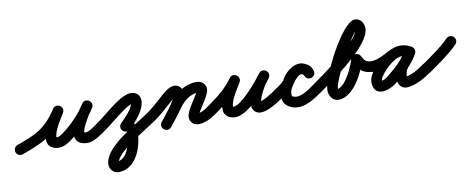

<svg xmlns="http://www.w3.org/2000/svg" viewBox="-112 -936 3976 1620"><g transform="rotate(-10 1876.0 -125.5)"><path d="M22.2 46.4C22.2 46.4 22.2 46.4 22.2 46.4C205.4 -19.3 301.1 -61.4 415.7 -237.5C431.6 -261.8 419.6 -286.2 400 -298.1C380.4 -310.1 353.3 -309.6 338.9 -284.3C296.8 -210.3 235.9 -123.9 235.9 -36.7C235.9 18.1 283 44.9 332.2 44.9C379.7 44.9 417.9 18.3 454.2 -9.1C530 -66.5 617.6 -157.6 666.5 -238.8C681.4 -263.5 671 -287.6 652.6 -299.6C634.3 -311.6 608 -311.6 591.3 -288C576.5 -267.2 560.6 -246.5 547.9 -224.3C547.9 -224.3 547.8 -224.1 547.7 -223.9C547.5 -223.6 547.4 -223.4 547.4 -223.4C516.5 -166.1 474.6 -102.2 474.6 -35.4C474.6 25.9 525.7 47 579 47C637.3 47 706.8 -7.9 752.8 -40.1C773.2 -54.4 778.1 -82.4 763.9 -102.8C749.6 -123.2 721.6 -128.1 701.2 -113.9C701.2 -113.9 701.2 -113.9 701.2 -113.9C675.8 -96.1 609.7 -43 579 -43C573.1 -43 553.9 -48.6 559.4 -43.4C561.5 -41.4 564.6 -34 564.6 -35.4C564.6 -83.5 603.8 -138.4 626.6 -180.6C626.6 -180.6 626.5 -180.4 626.3 -180.1C626.2 -179.9 626.1 -179.7 626.1 -179.7C637.3 -199.3 651.6 -217.5 664.7 -236C681.4 -259.5 670.1 -284.2 650.8 -296.8C631.5 -309.4 604.4 -310 589.5 -285.2C546.4 -213.8 466.5 -131.4 399.8 -80.9C381.7 -67.1 356.4 -45.1 332.2 -45.1C327.7 -45.1 317.8 -49.3 321.7 -45.2C323.9 -43 325.4 -40.1 325.9 -37C325.9 -36.9 325.9 -36.8 325.9 -36.7C325.9 -103.9 383.9 -181.5 417.1 -239.7C431.5 -265 420.2 -288.9 401.4 -300.4C382.6 -311.9 356.2 -310.9 340.3 -286.5C238.8 -130.6 153 -96.2 -8.2 -38.4C-31.6 -30 -43.7 -4.2 -35.4 19.2C-27 42.6 -1.2 54.7 22.2 46.4Z M689.1 -49.9C703.4 -29.5 731.5 -24.5 751.8 -38.8C805 -76.1 961.2 -214.1 1008.8 -214.1C1009.6 -214.1 998.3 -221.9 997.1 -229.7C997 -229.9 997 -230.7 997 -230.5C997 -174.5 922.8 -105.4 885.2 -67.8C867.6 -50.2 867.6 -21.8 885.2 -4.2C902.8 13.4 931.2 13.4 948.8 -4.2C948.8 -4.2 948.8 -4.2 948.8 -4.2C1006.9 -62.3 1087 -143.1 1087 -230.5C1087 -275.8 1052.4 -304.1 1008.8 -304.1C918.6 -304.1 779.6 -168.1 700.2 -112.5C679.8 -98.3 674.9 -70.2 689.1 -49.9ZM935.8 4.9C935.8 4.9 935.8 4.9 935.8 4.9C937.1 4.3 932.9 5.6 931.5 5.6C928.3 5.5 925.2 4.7 922.5 3.1C912.8 -2.4 920.6 3.9 920.6 16.6C920.6 89.6 891.7 245.2 792.7 245.2C790.4 245.2 797.3 245.6 799.4 246.4C804.5 248.3 808 252.3 808.4 257.8C808.4 258.2 808.5 258.6 808.5 259.1C808.5 173.9 1081.8 20.8 1168.8 -40.1C1189.2 -54.4 1194.1 -82.5 1179.9 -102.8C1165.6 -123.2 1137.5 -128.1 1117.2 -113.9C1117.2 -113.9 1117.2 -113.9 1117.2 -113.9C997.7 -30.2 718.5 111.1 718.5 259.1C718.5 299.5 751.6 335.2 792.7 335.2C951 335.2 1010.6 145.6 1010.6 16.6C1010.6 -45 966.2 -108.1 898.2 -76.9C875.6 -66.5 865.7 -39.8 876.1 -17.2C886.5 5.4 913.2 15.3 935.8 4.9Z M1106 -51.4C1120.2 -30.9 1148.2 -25.9 1168.6 -40C1213.8 -71.3 1254.9 -108 1295.9 -144.5C1310.7 -157.6 1368.5 -211.3 1379.7 -211.3C1382.3 -211.3 1374.5 -212 1372.1 -213C1367.3 -215 1362.9 -218.8 1360.6 -223.6C1360.3 -224.3 1360.1 -226.2 1360.1 -224.4C1360.1 -182.9 1254.3 -57.2 1223.5 -17.6C1208.2 2 1211.8 30.3 1231.4 45.5C1251 60.8 1279.3 57.2 1294.5 37.6C1294.5 37.6 1294.5 37.6 1294.5 37.6C1342.5 -24.1 1450.1 -147.4 1450.1 -224.4C1450.1 -265.3 1423.2 -301.3 1379.7 -301.3C1327.4 -301.3 1272.6 -244.3 1236.1 -211.7C1197.8 -177.7 1159.6 -143.2 1117.4 -114C1096.9 -99.8 1091.9 -71.8 1106 -51.4ZM1294.2 38.1C1294.2 38.1 1294.2 38.1 1294.2 38.1C1327.9 -4.2 1362.6 -46 1393.1 -90.6C1434.8 -151.5 1492.4 -210 1571.2 -210C1571.3 -210 1571.3 -210 1570.7 -210.2C1565.8 -212.1 1562 -216.8 1560.2 -221.5C1559.5 -223.4 1559 -229.5 1559 -227.5C1559 -197.6 1454.7 -79.8 1454.7 -18.6C1454.7 25.3 1486.9 54 1530 54C1604.8 54 1670.7 1.1 1729 -40.3C1749.3 -54.7 1754.1 -82.8 1739.7 -103C1725.3 -123.3 1697.2 -128.1 1677 -113.7C1636.4 -85 1580.9 -36 1530 -36C1527.9 -36 1529.2 -36 1530.5 -35.6C1537.2 -33.2 1543.3 -26.5 1544.6 -19.3C1544.7 -18.5 1544.7 -18.4 1544.7 -18.6C1544.7 -49.8 1649 -166.5 1649 -227.5C1649 -271.2 1613 -300 1571.2 -300C1460.9 -300 1378.2 -228.1 1318.9 -141.4C1289.6 -98.6 1256.1 -58.6 1223.8 -18.1C1208.3 1.4 1211.5 29.7 1230.9 45.2C1250.4 60.7 1278.7 57.5 1294.2 38.1Z M1664.9 -51.5C1679 -31 1707 -25.8 1727.5 -39.9C1802.8 -91.7 1873.5 -156.2 1926.7 -230.9C1943.2 -254.1 1931.3 -278.6 1911.7 -291.1C1892.2 -303.5 1865 -304 1850.9 -279.3C1808.8 -205.3 1747.9 -118.9 1747.9 -31.7C1747.9 23.1 1795 49.9 1844.2 49.9C1957.1 49.9 2116.5 -140.9 2177.7 -226.9C2194.6 -250.7 2185.7 -275.7 2168 -288.9C2150.4 -302.2 2124 -303.9 2105.8 -281C2090 -261.2 2072.5 -241.4 2059.9 -219.3C2059.9 -219.3 2059.8 -219 2059.6 -218.8C2059.5 -218.5 2059.3 -218.2 2059.3 -218.2C2028.2 -159.9 1990 -98.5 1990 -30.3C1990 -16.2 1992.5 -2.1 1998.9 10.5C1998.9 10.5 1999.1 10.8 1999.3 11.1C1999.5 11.5 1999.6 11.8 1999.6 11.8C2010.8 32 2032.1 47.8 2064.4 47.8C2122.8 47.8 2209.7 -7.9 2255.8 -40.1C2276.2 -54.4 2281.1 -82.5 2266.9 -102.8C2252.6 -123.2 2224.5 -128.1 2204.2 -113.9C2204.2 -113.9 2204.2 -113.9 2204.2 -113.9C2174.5 -93.1 2093.6 -42.2 2064.4 -42.2C2059.1 -42.2 2073.5 -36.8 2077.4 -32.1C2078.3 -31 2079 -29.9 2079.8 -28.7C2080.3 -27.9 2081.4 -25.5 2081.1 -26.3C2080.4 -28.2 2079.3 -30.1 2078.4 -31.8C2078.4 -31.8 2078.5 -31.5 2078.7 -31.1C2078.9 -30.8 2079.1 -30.5 2079.1 -30.5C2078.7 -31.2 2079.8 -29 2080 -28.2C2080.4 -26.9 2080 -30 2080 -30.3C2080 -80.6 2115.4 -132.2 2138.7 -175.8C2138.7 -175.8 2138.5 -175.5 2138.4 -175.2C2138.2 -175 2138.1 -174.7 2138.1 -174.7C2148.3 -192.6 2163.3 -208.8 2176.2 -225C2194.4 -247.8 2184.9 -273.2 2166.6 -287C2148.3 -300.8 2121.2 -302.9 2104.3 -279.1C2065.6 -224.6 1912.5 -40.1 1844.2 -40.1C1839.7 -40.1 1829.8 -44.3 1833.7 -40.2C1835.9 -38 1837.4 -35.1 1837.9 -32C1837.9 -31.9 1837.9 -31.8 1837.9 -31.7C1837.9 -98.9 1895.9 -176.5 1929.1 -234.7C1943.2 -259.5 1932.5 -283.2 1914.2 -294.9C1895.9 -306.6 1869.9 -306.3 1853.3 -283.1C1806.3 -217 1743.1 -159.9 1676.5 -114.1C1656 -100 1650.8 -72 1664.9 -51.5Z M2253.6 -39.3C2253.6 -39.3 2253.6 -39.3 2253.6 -39.3C2288.6 -62.1 2355.1 -101.4 2372.1 -139.8C2383.8 -166.1 2423.6 -214.5 2456.5 -211.2C2456.6 -211.2 2454.7 -211.6 2452.7 -212C2450.8 -212.3 2448.8 -212.7 2448.9 -212.7C2461.4 -209.2 2471.5 -211 2475.8 -196.4C2484 -168.5 2510.3 -161.8 2532.1 -168.9C2553.9 -176 2571.2 -197 2561.3 -224.3C2556.4 -237.8 2550.2 -249.2 2540.4 -260.1C2540.4 -260.1 2540 -260.5 2539.6 -261C2539.2 -261.4 2538.8 -261.8 2538.8 -261.8C2532 -268.6 2525 -275.1 2517 -280.4C2517 -280.4 2517.3 -280.2 2517.7 -279.9C2518.1 -279.7 2518.5 -279.4 2518.5 -279.4C2417.1 -353.1 2321.3 -230.8 2276 -152.5C2276 -152.5 2275.9 -152.2 2275.7 -152C2275.6 -151.7 2275.4 -151.5 2275.4 -151.5C2255.3 -114.3 2247.2 -66.4 2256 -24.8C2265.8 22.4 2309.3 47.6 2353.4 56.2C2353.4 56.2 2353.6 56.2 2353.8 56.2C2353.9 56.3 2354.1 56.3 2354.1 56.3C2444.3 72.4 2531.1 8.8 2600.9 -40.2C2621.2 -54.5 2626.1 -82.5 2611.8 -102.9C2597.5 -123.2 2569.5 -128.1 2549.1 -113.8C2505 -82.8 2429.3 -21.7 2369.9 -32.3C2369.9 -32.3 2370.1 -32.3 2370.2 -32.2C2370.4 -32.2 2370.6 -32.2 2370.6 -32.2C2366.1 -33 2345 -38.9 2344 -43.2C2339.7 -64 2344.5 -90 2354.6 -108.5C2354.6 -108.5 2354.4 -108.3 2354.3 -108C2354.1 -107.8 2354 -107.5 2354 -107.5C2365.3 -127.2 2428.7 -233.4 2465.5 -206.6C2465.5 -206.6 2465.9 -206.3 2466.3 -206.1C2466.7 -205.8 2467 -205.6 2467 -205.6C2470 -203.6 2472.6 -200.7 2475.2 -198.2C2475.2 -198.2 2474.8 -198.6 2474.4 -199C2474 -199.5 2473.5 -199.9 2473.6 -199.9C2475.6 -197.6 2475.6 -196.8 2476.7 -193.7C2486.6 -166.4 2512 -159.4 2533 -166.2C2553.9 -173.1 2570.4 -193.7 2562.2 -221.6C2548 -270.1 2517.9 -286.8 2473.1 -299.3C2473 -299.4 2471.1 -299.7 2469.3 -300.1C2467.4 -300.4 2465.6 -300.8 2465.5 -300.8C2390.7 -308.3 2318.3 -240.3 2289.9 -176.2C2289 -174.4 2294.4 -183 2292.9 -181.6C2266.2 -156.5 2235.2 -134.7 2204.4 -114.7C2183.6 -101.1 2177.7 -73.2 2191.3 -52.4C2204.9 -31.6 2232.8 -25.7 2253.6 -39.3Z M2538.1 -51.3C2552.3 -30.9 2580.3 -25.9 2600.7 -40.1C2715.5 -120 3054 -354.3 3054 -498.6C3054 -543.6 3027.3 -587.3 2977.9 -587.3C2865.5 -587.3 2646.9 -144.6 2646.9 -39.6C2646.9 7.4 2674.7 56.3 2727.2 56.3C2857 56.3 2954.7 -140.9 2978.8 -244.8C2983.1 -263.4 2957.7 -268.6 2933.5 -265.1C2909.4 -261.6 2886.5 -249.3 2895.9 -232.7C2936 -162.3 2972.3 -126 3061 -126C3085.9 -126 3106 -146.1 3106 -171C3106 -195.9 3085.9 -216 3061 -216C3005.1 -216 2997.5 -236.2 2974.1 -277.3C2964.7 -293.8 2946.1 -300.1 2928.8 -297.6C2911.5 -295.1 2895.5 -283.8 2891.2 -265.2C2878.4 -210.1 2799.9 -33.7 2727.2 -33.7C2724.7 -33.7 2727.7 -33.9 2730.5 -33.3C2732.5 -32.8 2734.4 -31.9 2736.1 -30.8C2742.8 -26.3 2736.9 -32 2736.9 -39.6C2736.9 -107.7 2944.6 -497.3 2977.9 -497.3C2979.3 -497.3 2977.2 -497.2 2975 -497.6C2973.2 -498 2971.4 -498.6 2969.8 -499.4C2960 -504.6 2964 -509.5 2964 -498.6C2964 -410 2628.9 -169.3 2549.3 -113.9C2528.9 -99.7 2523.9 -71.7 2538.1 -51.3Z M3049 -126C3049 -126 3049 -126 3049 -126C3051.3 -126 3053.7 -126 3056 -126C3059 -126 3062 -126 3065 -126C3065 -126 3065.9 -126 3066.9 -126.1C3067.8 -126.1 3068.7 -126.2 3068.7 -126.2C3135.9 -131.8 3197.3 -163.7 3255.5 -195.5C3255.6 -195.5 3254.9 -195.2 3254.2 -194.8C3253.5 -194.5 3252.9 -194.1 3252.9 -194.2C3277.8 -205.7 3298.8 -217.4 3327.6 -212.6C3327.6 -212.6 3327.5 -212.6 3327.4 -212.6C3327.3 -212.7 3327.2 -212.7 3327.2 -212.7C3340.8 -210.3 3352.9 -206.6 3364.8 -199.4C3390.5 -184.1 3414.8 -195.5 3426.5 -214.7C3438.1 -233.8 3437 -260.8 3411.5 -276.4C3394 -287.1 3377.3 -294.2 3357.1 -298.8C3357.1 -298.8 3357 -298.9 3356.9 -298.9C3356.9 -298.9 3356.8 -298.9 3356.8 -298.9C3326.6 -305.6 3295.9 -304.9 3266.2 -296.1C3266.2 -296.1 3266.7 -296.3 3267.2 -296.4C3267.6 -296.5 3268.1 -296.7 3268.1 -296.7C3251.6 -292.5 3236 -285.8 3220.9 -278.2C3220.9 -278.2 3220.7 -278.1 3220.4 -278C3220.2 -277.9 3220 -277.8 3220 -277.8C3166.1 -249.4 3120.1 -207.3 3080.8 -161.2C3080.8 -161.2 3080.2 -160.5 3079.6 -159.7C3079 -159 3078.4 -158.2 3078.4 -158.2C3049.2 -117.3 3018.9 -77.5 3025.3 -23.7C3038.7 89 3160.8 53.7 3220.9 6.3C3291.6 -49.5 3388.5 -134.4 3429.2 -215.9C3441.9 -241.1 3430.2 -264.1 3411.5 -274.9C3392.7 -285.7 3367 -284.3 3351.4 -260.8C3345.9 -252.3 3340.1 -244.1 3334 -236C3313.8 -209 3294.4 -180.8 3272.6 -155.1C3272.6 -155.1 3272.3 -154.6 3271.9 -154.2C3271.6 -153.7 3271.2 -153.3 3271.2 -153.3C3223.1 -90.2 3211.3 70.2 3330.6 52.5C3330.6 52.5 3330.6 52.5 3330.7 52.5C3330.7 52.5 3330.7 52.5 3330.7 52.5C3404.7 41.3 3469.6 2.1 3529.8 -40.1C3550.2 -54.4 3555.1 -82.5 3540.9 -102.8C3526.6 -123.2 3498.5 -128.1 3478.2 -113.9C3429.9 -80.1 3376.7 -45.5 3317.3 -36.5C3317.3 -36.5 3317.3 -36.5 3317.3 -36.5C3317.4 -36.5 3317.4 -36.5 3317.4 -36.5C3313.2 -35.9 3323.1 -33.3 3326.3 -28.7C3327.6 -26.9 3325.6 -38.2 3327.4 -49.9C3329.5 -63.5 3335.6 -89.2 3342.8 -98.7C3342.8 -98.7 3342.4 -98.3 3342.1 -97.8C3341.7 -97.4 3341.3 -96.9 3341.4 -96.9C3364.3 -124 3384.7 -153.6 3406 -182C3413.2 -191.5 3420 -201.3 3426.6 -211.2C3442.1 -234.7 3428.9 -258.6 3408.8 -270.2C3388.6 -281.9 3361.4 -281.4 3348.8 -256.1C3314.4 -187.5 3224.8 -111.4 3165.1 -64.3C3146.7 -49.8 3132.1 -42.1 3110 -37.2C3109.9 -37.2 3114.8 -33 3114.7 -34.3C3111.7 -59.4 3137.6 -86.2 3151.6 -105.8C3151.6 -105.8 3151 -105.1 3150.4 -104.3C3149.8 -103.5 3149.2 -102.7 3149.2 -102.8C3181.1 -140.1 3218.3 -175.1 3262 -198.2C3262 -198.2 3261.8 -198.1 3261.6 -198C3261.3 -197.9 3261.1 -197.7 3261.1 -197.8C3270.3 -202.4 3279.9 -206.8 3289.9 -209.3C3289.9 -209.3 3290.4 -209.5 3290.8 -209.6C3291.3 -209.7 3291.8 -209.9 3291.8 -209.9C3306.8 -214.3 3322 -214.5 3337.2 -211.1C3337.2 -211.1 3337.1 -211.1 3337.1 -211.1C3337 -211.1 3336.9 -211.2 3336.9 -211.2C3347.7 -208.7 3355.3 -205.2 3364.5 -199.6C3389.9 -184 3414.4 -195.6 3426.1 -214.9C3437.8 -234.2 3436.8 -261.2 3411.2 -276.6C3389.8 -289.4 3367.3 -297 3342.8 -301.3C3342.8 -301.3 3342.7 -301.3 3342.6 -301.4C3342.5 -301.4 3342.4 -301.4 3342.4 -301.4C3294 -309.5 3257.6 -295.5 3215.1 -275.8C3215.1 -275.8 3214.4 -275.5 3213.8 -275.2C3213.1 -274.8 3212.5 -274.5 3212.5 -274.5C3166.2 -249.3 3114.9 -220.3 3061.3 -215.8C3061.2 -215.8 3062.2 -215.9 3063.1 -215.9C3064.1 -216 3065 -216 3065 -216C3062 -216 3059 -216 3056 -216C3053.7 -216 3051.3 -216 3049 -216C3024.1 -216 3004 -195.9 3004 -171C3004 -146.1 3024.1 -126 3049 -126Z M3467.3 -49.6C3481.7 -29.3 3509.8 -24.6 3530.1 -39C3614.4 -98.9 3704.3 -158.5 3777.1 -232.4C3794.5 -250.2 3794.3 -278.7 3776.6 -296.1C3758.8 -313.5 3730.3 -313.3 3712.9 -295.6C3712.9 -295.6 3712.9 -295.6 3712.9 -295.6C3644 -225.5 3557.9 -169.2 3477.9 -112.3C3457.7 -97.9 3452.9 -69.9 3467.3 -49.6Z"/></g></svg>

Font: FRB American Cursive Guidelines Black
Style: Bold Italic
Weight: 900
Italic angle: -25°
Version: Version 2.0;Modular Font Editor K font №1